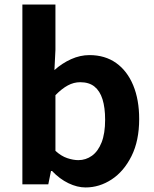

<svg xmlns="http://www.w3.org/2000/svg" viewBox="-20 -818 684 852"><path d="M359.7 13.8Q322.7 13.8 283.7 -5Q244.7 -23.8 210.9 -59.2H206.3L194.3 0H79.3V-797.9H226V-596.7L221.5 -507Q255.4 -537.4 295.6 -555.5Q335.8 -573.5 377 -573.5Q445.9 -573.5 495.3 -538.5Q544.6 -503.4 571.1 -439.5Q597.6 -375.6 597.6 -289.7Q597.6 -193.7 563.6 -125.4Q529.5 -57.1 475.3 -21.7Q421.2 13.8 359.7 13.8ZM327.6 -107.4Q361 -107.4 388.1 -126.9Q415.2 -146.4 430.9 -186.2Q446.5 -226.1 446.5 -286.6Q446.5 -340.3 434.9 -377.5Q423.2 -414.6 399.1 -433.9Q375.1 -453.2 335.8 -453.2Q307.5 -453.2 281.1 -439Q254.7 -424.9 226 -395.7V-148.7Q251.5 -125.3 278.4 -116.3Q305.2 -107.4 327.6 -107.4Z"/></svg>

Font: Noto Sans TC Thin
Style: Regular
Weight: 100
Designer: Ryoko NISHIZUKA 西塚涼子 (kana, bopomofo & ideographs); Paul D. Hunt (Latin, Greek & Cyrillic); Sandoll Communications 산돌커뮤니
Foundry: Adobe
Version: Version 2.004-H2;hotconv 1.0.118;makeotfexe 2.5.65603